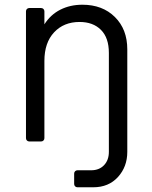

<svg xmlns="http://www.w3.org/2000/svg" viewBox="-20 -600 644 813"><path d="M294 179V135Q294 129 298 125Q302 121 308 121H366Q400 121 420.5 99.5Q441 78 441 43V-376Q441 -440 407.5 -473.5Q374 -507 317 -507Q250 -507 209 -463Q168 -419 168 -342V-15Q168 -9 164 -5Q160 -1 154 -1H104Q98 -1 94 -5Q90 -9 90 -15V-552Q90 -558 94 -562Q98 -566 104 -566H154Q160 -566 164 -562Q168 -558 168 -552V-497Q194 -538 235.5 -559Q277 -580 329 -580Q414 -580 466.5 -528Q519 -476 519 -391V43Q519 106 479.5 149.5Q440 193 375 193H308Q302 193 298 189Q294 185 294 179Z"/></svg>

Font: Miriam Libre
Style: Regular
Weight: 400
Designer: Michal Sahar
Foundry: Hagilda
Version: Version 1.001